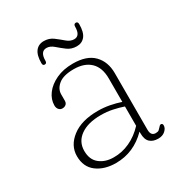

<svg xmlns="http://www.w3.org/2000/svg" viewBox="-151 -732 809 855"><g transform="rotate(-30 253.0 -305.0)"><path d="M65.5 -103Q65.5 -157 113.8 -194.2Q162 -231.5 246.5 -231.5Q277 -231.5 306.8 -225.8Q336.5 -220 361.5 -211.5V-332Q361.5 -388 331.2 -417Q301 -446 246.5 -446Q193 -446 167.8 -425.2Q142.5 -404.5 142.5 -376.5V-344.5Q142.5 -332 135 -325.8Q127.5 -319.5 116.5 -319.5Q105.5 -319.5 98.5 -327.8Q91.5 -336 91.5 -349Q91.5 -380 112 -407.5Q132.5 -435 169.5 -452.2Q206.5 -469.5 255.5 -469.5Q326.5 -469.5 361.5 -433.8Q396.5 -398 396.5 -339.5V-48Q396.5 -16.5 421.5 -16.5Q433 -16.5 438.2 -21Q443.5 -25.5 447.5 -30.5Q450.5 -33.5 453.2 -36.5Q456 -39.5 460 -39.5Q469 -39.5 469 -28.5Q469 -14.5 455.2 -2Q441.5 10.5 419 10.5Q392 10.5 376.8 -3.8Q361.5 -18 361.5 -50.5V-58.5Q293.5 10.5 202 10.5Q142.5 10.5 104 -18.5Q65.5 -47.5 65.5 -103ZM105.5 -106.5Q105.5 -62 134 -39.2Q162.5 -16.5 205.5 -16.5Q248 -16 288.2 -34.5Q328.5 -53 361.5 -88.5V-188Q336.5 -196.5 308.2 -202.5Q280 -208.5 248.5 -208.5Q182 -208.5 143.8 -181.2Q105.5 -154 105.5 -106.5ZM310.5 -527Q283 -527 262.8 -542.2Q242.5 -557.5 224.8 -573Q207 -588.5 188.5 -588.5Q156.5 -588.5 156.5 -541Q156.5 -528 145.5 -528Q135.5 -528 135.5 -541Q135.5 -581.5 150.8 -601.2Q166 -621 193.5 -621Q220.5 -621 240.8 -605.8Q261 -590.5 278.8 -575.2Q296.5 -560 316 -560Q347 -560 347 -607Q347 -620.5 358.5 -620.5Q368.5 -620.5 368.5 -607Q368.5 -566 353 -546.5Q337.5 -527 310.5 -527Z"/></g></svg>

Font: Fraunces 9pt Soft Thin
Style: Regular
Weight: 100
Version: Version 1.000;[b76b70a41]